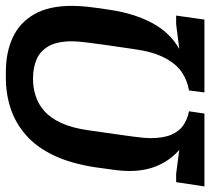

<svg xmlns="http://www.w3.org/2000/svg" viewBox="-80 -684 735 672"><g transform="rotate(-90 288.0 -347.5)"><path d="M-28 0 -13 -99H16L100 -88Q66 -117 46 -161Q26 -205 26 -263Q26 -283 29 -308.5Q32 -334 39 -382Q52 -467 80.5 -527Q109 -587 151 -624Q193 -661 244 -678Q295 -695 353 -695H373Q441 -695 493 -671Q545 -647 574.5 -596Q604 -545 604 -463Q604 -439 601 -410.5Q598 -382 590 -330Q577 -244 543.5 -182Q510 -120 453 -88L540 -99H570L556 0H301L308 -54Q344 -60 373 -80Q402 -100 423 -141Q444 -182 453 -249Q462 -311 467.5 -349Q473 -387 475.5 -408.5Q478 -430 479 -442Q480 -454 480 -463Q480 -515 463 -545Q446 -575 416.5 -587.5Q387 -600 349 -600Q317 -600 288 -590.5Q259 -581 235 -559.5Q211 -538 194 -501Q177 -464 169 -409Q160 -347 154.5 -308Q149 -269 146 -246Q143 -223 142 -210.5Q141 -198 141 -189Q141 -144 153 -116Q165 -88 186.5 -73.5Q208 -59 235 -54L227 0Z"/></g></svg>

Font: Chivo Mono Medium
Style: Italic
Weight: 500
Italic angle: -8.05°
Monospace: yes
Designer: Hector Gatti
Foundry: Omnibus-Type
Version: Version 1.008